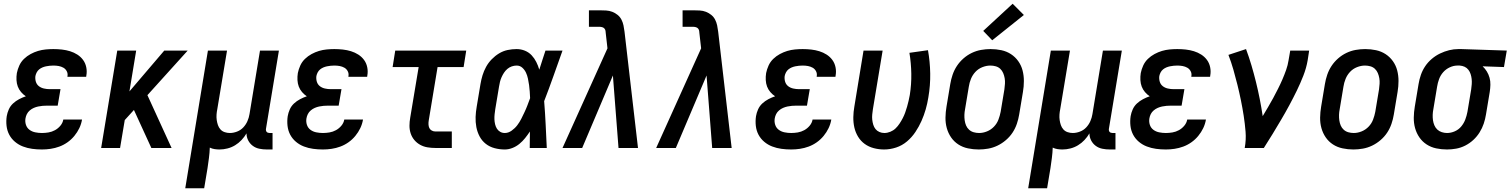

<svg xmlns="http://www.w3.org/2000/svg" viewBox="-20 -790 8064 1025"><path d="M204 8Q177 8 151.5 4.5Q126 1 102.5 -8Q79 -17 60 -33Q41 -49 29.5 -70.5Q18 -92 15 -118Q12 -144 16 -170Q19 -188 27 -206Q35 -224 49.5 -237.5Q64 -251 82 -260.5Q100 -270 118 -276Q104 -285 92.5 -298.5Q81 -312 75 -328Q69 -344 68 -362.5Q67 -381 70 -400Q74 -420 83 -440Q92 -460 108 -475.5Q124 -491 143.5 -501.5Q163 -512 183 -518Q203 -524 224 -526Q245 -528 265 -528Q288 -528 310.5 -525.5Q333 -523 354 -516.5Q375 -510 393 -498.5Q411 -487 423.5 -470Q436 -453 440.5 -431Q445 -409 441 -387Q441 -385 440.5 -383Q440 -381 440 -380H340Q340 -380 340 -381Q340 -382 340 -382Q343 -397 336.5 -409.5Q330 -422 318.5 -428.5Q307 -435 293.5 -437.5Q280 -440 265 -440Q255 -440 245.5 -439Q236 -438 226 -436Q216 -434 206.5 -430Q197 -426 189 -419.5Q181 -413 176 -403.5Q171 -394 169 -384Q167 -368 171.5 -353.5Q176 -339 187.5 -330Q199 -321 214.5 -317.5Q230 -314 246 -314H303L288 -226H231Q219 -226 207.5 -225Q196 -224 184 -221.5Q172 -219 160.5 -214Q149 -209 139 -200.5Q129 -192 123.5 -181Q118 -170 116 -158Q113 -140 118.5 -123.5Q124 -107 137.5 -97Q151 -87 168.5 -83.5Q186 -80 204 -80Q221 -80 239 -83Q257 -86 273.5 -95Q290 -104 302.5 -119Q315 -134 318 -152H418Q414 -128 403.5 -106Q393 -84 377 -64.5Q361 -45 340.5 -30.5Q320 -16 297 -7.5Q274 1 250.5 4.5Q227 8 204 8Z M520 0 606 -520H707L671 -302L857 -520H982L767 -282L896 0H788L695 -203L646 -149L621 0Z M969 215 1090 -520H1192L1140 -207Q1137 -193 1136 -178Q1135 -163 1137 -149Q1139 -135 1143.5 -122Q1148 -109 1157 -99Q1166 -89 1179.5 -84.5Q1193 -80 1207 -80Q1226 -80 1245.5 -87.5Q1265 -95 1279 -110Q1293 -125 1301 -143.5Q1309 -162 1312 -181L1368 -520H1469L1400 -103Q1399 -98 1400 -93.5Q1401 -89 1403.5 -86Q1406 -83 1410.5 -81.5Q1415 -80 1419 -80H1435V8H1405Q1384 8 1364.5 4Q1345 0 1329.5 -11.5Q1314 -23 1305 -40.5Q1296 -58 1296 -78Q1285 -59 1269.5 -42.5Q1254 -26 1235 -14.5Q1216 -3 1194.5 2.5Q1173 8 1152 8Q1139 8 1125.5 6Q1112 4 1100 -2Q1099 26 1095.5 53Q1092 80 1088 107L1070 215Z M1704 8Q1677 8 1651.5 4.5Q1626 1 1602.5 -8Q1579 -17 1560 -33Q1541 -49 1529.5 -70.5Q1518 -92 1515 -118Q1512 -144 1516 -170Q1519 -188 1527 -206Q1535 -224 1549.5 -237.5Q1564 -251 1582 -260.5Q1600 -270 1618 -276Q1604 -285 1592.5 -298.5Q1581 -312 1575 -328Q1569 -344 1568 -362.5Q1567 -381 1570 -400Q1574 -420 1583 -440Q1592 -460 1608 -475.5Q1624 -491 1643.5 -501.5Q1663 -512 1683 -518Q1703 -524 1724 -526Q1745 -528 1765 -528Q1788 -528 1810.5 -525.5Q1833 -523 1854 -516.5Q1875 -510 1893 -498.5Q1911 -487 1923.5 -470Q1936 -453 1940.5 -431Q1945 -409 1941 -387Q1941 -385 1940.5 -383Q1940 -381 1940 -380H1840Q1840 -380 1840 -381Q1840 -382 1840 -382Q1843 -397 1836.5 -409.5Q1830 -422 1818.5 -428.5Q1807 -435 1793.5 -437.5Q1780 -440 1765 -440Q1755 -440 1745.5 -439Q1736 -438 1726 -436Q1716 -434 1706.5 -430Q1697 -426 1689 -419.5Q1681 -413 1676 -403.5Q1671 -394 1669 -384Q1667 -368 1671.5 -353.5Q1676 -339 1687.5 -330Q1699 -321 1714.5 -317.5Q1730 -314 1746 -314H1803L1788 -226H1731Q1719 -226 1707.5 -225Q1696 -224 1684 -221.5Q1672 -219 1660.5 -214Q1649 -209 1639 -200.5Q1629 -192 1623.5 -181Q1618 -170 1616 -158Q1613 -140 1618.5 -123.5Q1624 -107 1637.5 -97Q1651 -87 1668.5 -83.5Q1686 -80 1704 -80Q1721 -80 1739 -83Q1757 -86 1773.5 -95Q1790 -104 1802.5 -119Q1815 -134 1818 -152H1918Q1914 -128 1903.5 -106Q1893 -84 1877 -64.5Q1861 -45 1840.5 -30.5Q1820 -16 1797 -7.5Q1774 1 1750.5 4.5Q1727 8 1704 8Z M2305 0Q2283 0 2262 -3.5Q2241 -7 2223 -17Q2205 -27 2192 -42.5Q2179 -58 2172.5 -77.5Q2166 -97 2166 -118.5Q2166 -140 2170 -162L2215 -432H2076L2090 -520H2469L2455 -432H2316L2269 -148Q2267 -137 2267.5 -126Q2268 -115 2272 -106.5Q2276 -98 2285 -93Q2294 -88 2305 -88H2392V0Z M2675 8Q2647 8 2620.5 1Q2594 -6 2573.5 -22Q2553 -38 2540.5 -61.5Q2528 -85 2523 -111.5Q2518 -138 2519 -165.5Q2520 -193 2525 -221L2545 -341Q2549 -365 2556 -388Q2563 -411 2575 -433Q2587 -455 2605 -473.5Q2623 -492 2644.5 -505Q2666 -518 2690 -523Q2714 -528 2738 -528Q2761 -528 2782 -519.5Q2803 -511 2818 -495Q2833 -479 2843 -459Q2853 -439 2859 -418Q2867 -444 2875.5 -469.5Q2884 -495 2892 -520H2983Q2959 -453 2935 -385Q2911 -317 2885 -250Q2890 -188 2893 -125.5Q2896 -63 2899 0H2808Q2808 -22 2808.5 -44Q2809 -66 2809 -88Q2797 -70 2783.5 -53Q2770 -36 2753 -22Q2736 -8 2715.5 0Q2695 8 2675 8ZM2675 -80Q2694 -80 2711.5 -92.5Q2729 -105 2741.5 -121.5Q2754 -138 2763 -156Q2772 -174 2780.5 -192Q2789 -210 2796 -228.5Q2803 -247 2810 -266Q2809 -284 2808 -301.5Q2807 -319 2804.5 -336Q2802 -353 2798.5 -370Q2795 -387 2788 -402Q2781 -417 2768.5 -428.5Q2756 -440 2738 -440Q2725 -440 2712 -435.5Q2699 -431 2688.5 -422Q2678 -413 2670.5 -401.5Q2663 -390 2657.5 -377.5Q2652 -365 2649 -352.5Q2646 -340 2644 -327L2624 -207Q2622 -194 2620.5 -180Q2619 -166 2619.5 -153Q2620 -140 2623 -127Q2626 -114 2632.5 -103.5Q2639 -93 2650 -86.5Q2661 -80 2675 -80Z M2983 0 3223 -532 3214 -611Q3214 -618 3212.5 -625.5Q3211 -633 3206.5 -638Q3202 -643 3194.5 -645Q3187 -647 3180 -647H3124V-735H3180Q3198 -735 3215.5 -734Q3233 -733 3248.5 -727Q3264 -721 3277 -710.5Q3290 -700 3297.5 -685.5Q3305 -671 3308.5 -654.5Q3312 -638 3314 -621L3386 0H3282L3252 -387L3088 0Z M3483 0 3723 -532 3714 -611Q3714 -618 3712.5 -625.5Q3711 -633 3706.5 -638Q3702 -643 3694.5 -645Q3687 -647 3680 -647H3624V-735H3680Q3698 -735 3715.5 -734Q3733 -733 3748.5 -727Q3764 -721 3777 -710.5Q3790 -700 3797.5 -685.5Q3805 -671 3808.5 -654.5Q3812 -638 3814 -621L3886 0H3782L3752 -387L3588 0Z M4204 8Q4177 8 4151.5 4.5Q4126 1 4102.5 -8Q4079 -17 4060 -33Q4041 -49 4029.5 -70.5Q4018 -92 4015 -118Q4012 -144 4016 -170Q4019 -188 4027 -206Q4035 -224 4049.5 -237.5Q4064 -251 4082 -260.5Q4100 -270 4118 -276Q4104 -285 4092.5 -298.5Q4081 -312 4075 -328Q4069 -344 4068 -362.5Q4067 -381 4070 -400Q4074 -420 4083 -440Q4092 -460 4108 -475.5Q4124 -491 4143.5 -501.5Q4163 -512 4183 -518Q4203 -524 4224 -526Q4245 -528 4265 -528Q4288 -528 4310.5 -525.5Q4333 -523 4354 -516.5Q4375 -510 4393 -498.5Q4411 -487 4423.5 -470Q4436 -453 4440.5 -431Q4445 -409 4441 -387Q4441 -385 4440.5 -383Q4440 -381 4440 -380H4340Q4340 -380 4340 -381Q4340 -382 4340 -382Q4343 -397 4336.5 -409.5Q4330 -422 4318.5 -428.5Q4307 -435 4293.5 -437.5Q4280 -440 4265 -440Q4255 -440 4245.5 -439Q4236 -438 4226 -436Q4216 -434 4206.5 -430Q4197 -426 4189 -419.5Q4181 -413 4176 -403.5Q4171 -394 4169 -384Q4167 -368 4171.5 -353.5Q4176 -339 4187.5 -330Q4199 -321 4214.5 -317.5Q4230 -314 4246 -314H4303L4288 -226H4231Q4219 -226 4207.5 -225Q4196 -224 4184 -221.5Q4172 -219 4160.5 -214Q4149 -209 4139 -200.5Q4129 -192 4123.5 -181Q4118 -170 4116 -158Q4113 -140 4118.5 -123.5Q4124 -107 4137.5 -97Q4151 -87 4168.5 -83.5Q4186 -80 4204 -80Q4221 -80 4239 -83Q4257 -86 4273.5 -95Q4290 -104 4302.5 -119Q4315 -134 4318 -152H4418Q4414 -128 4403.5 -106Q4393 -84 4377 -64.5Q4361 -45 4340.5 -30.5Q4320 -16 4297 -7.5Q4274 1 4250.5 4.5Q4227 8 4204 8Z M4700 8Q4672 8 4645 1Q4618 -6 4596.5 -21.5Q4575 -37 4561 -60Q4547 -83 4541 -109.5Q4535 -136 4535.5 -164.5Q4536 -193 4541 -221L4590 -520H4692L4640 -207Q4638 -193 4636.5 -179Q4635 -165 4636.5 -151Q4638 -137 4642 -124Q4646 -111 4654 -101Q4662 -91 4674.5 -85.5Q4687 -80 4701 -80Q4717 -80 4733 -86.5Q4749 -93 4761 -104.5Q4773 -116 4782.5 -130.5Q4792 -145 4799.5 -159.5Q4807 -174 4812.5 -189.5Q4818 -205 4822.5 -220.5Q4827 -236 4830.5 -251.5Q4834 -267 4837 -283Q4846 -340 4845 -397Q4844 -454 4835 -508L4934 -522Q4945 -461 4946 -397.5Q4947 -334 4936 -270Q4931 -238 4922 -206.5Q4913 -175 4899.5 -144.5Q4886 -114 4867 -85.5Q4848 -57 4822 -35Q4796 -13 4764 -2.5Q4732 8 4700 8Z M5205 8Q5176 8 5147.5 2Q5119 -4 5096 -19Q5073 -34 5057.5 -56.5Q5042 -79 5034.5 -106Q5027 -133 5027.5 -162.5Q5028 -192 5033 -221L5053 -341Q5057 -366 5065.5 -391Q5074 -416 5088.5 -438Q5103 -460 5123.5 -478Q5144 -496 5168 -507.5Q5192 -519 5217.5 -523.5Q5243 -528 5268 -528Q5298 -528 5326 -522Q5354 -516 5377 -501Q5400 -486 5416 -463.5Q5432 -441 5439 -414Q5446 -387 5446 -357.5Q5446 -328 5441 -299L5421 -179Q5417 -154 5408.5 -129Q5400 -104 5385.5 -82Q5371 -60 5350 -42Q5329 -24 5305 -12.5Q5281 -1 5255.5 3.5Q5230 8 5205 8ZM5207 -80Q5228 -80 5249 -88.5Q5270 -97 5286 -113.5Q5302 -130 5310 -151Q5318 -172 5322 -193L5342 -313Q5344 -328 5345 -343Q5346 -358 5343.5 -372.5Q5341 -387 5335.5 -400Q5330 -413 5320 -422.5Q5310 -432 5296 -436Q5282 -440 5267 -440Q5246 -440 5224.5 -431.5Q5203 -423 5187.5 -406.5Q5172 -390 5163.5 -369Q5155 -348 5152 -327L5132 -207Q5129 -192 5128.5 -177Q5128 -162 5130 -147.5Q5132 -133 5137.5 -120Q5143 -107 5153.5 -97.5Q5164 -88 5178 -84Q5192 -80 5207 -80ZM5277 -575 5229 -625 5386 -770 5446 -710Z M5469 215 5590 -520H5692L5640 -207Q5637 -193 5636 -178Q5635 -163 5637 -149Q5639 -135 5643.5 -122Q5648 -109 5657 -99Q5666 -89 5679.5 -84.5Q5693 -80 5707 -80Q5726 -80 5745.5 -87.5Q5765 -95 5779 -110Q5793 -125 5801 -143.5Q5809 -162 5812 -181L5868 -520H5969L5900 -103Q5899 -98 5900 -93.5Q5901 -89 5903.5 -86Q5906 -83 5910.5 -81.5Q5915 -80 5919 -80H5935V8H5905Q5884 8 5864.5 4Q5845 0 5829.5 -11.5Q5814 -23 5805 -40.5Q5796 -58 5796 -78Q5785 -59 5769.5 -42.5Q5754 -26 5735 -14.5Q5716 -3 5694.5 2.5Q5673 8 5652 8Q5639 8 5625.5 6Q5612 4 5600 -2Q5599 26 5595.5 53Q5592 80 5588 107L5570 215Z M6204 8Q6177 8 6151.5 4.5Q6126 1 6102.5 -8Q6079 -17 6060 -33Q6041 -49 6029.5 -70.5Q6018 -92 6015 -118Q6012 -144 6016 -170Q6019 -188 6027 -206Q6035 -224 6049.5 -237.5Q6064 -251 6082 -260.5Q6100 -270 6118 -276Q6104 -285 6092.5 -298.5Q6081 -312 6075 -328Q6069 -344 6068 -362.5Q6067 -381 6070 -400Q6074 -420 6083 -440Q6092 -460 6108 -475.5Q6124 -491 6143.5 -501.5Q6163 -512 6183 -518Q6203 -524 6224 -526Q6245 -528 6265 -528Q6288 -528 6310.5 -525.5Q6333 -523 6354 -516.5Q6375 -510 6393 -498.5Q6411 -487 6423.5 -470Q6436 -453 6440.5 -431Q6445 -409 6441 -387Q6441 -385 6440.5 -383Q6440 -381 6440 -380H6340Q6340 -380 6340 -381Q6340 -382 6340 -382Q6343 -397 6336.5 -409.5Q6330 -422 6318.5 -428.5Q6307 -435 6293.5 -437.5Q6280 -440 6265 -440Q6255 -440 6245.5 -439Q6236 -438 6226 -436Q6216 -434 6206.5 -430Q6197 -426 6189 -419.5Q6181 -413 6176 -403.5Q6171 -394 6169 -384Q6167 -368 6171.5 -353.5Q6176 -339 6187.5 -330Q6199 -321 6214.5 -317.5Q6230 -314 6246 -314H6303L6288 -226H6231Q6219 -226 6207.5 -225Q6196 -224 6184 -221.5Q6172 -219 6160.5 -214Q6149 -209 6139 -200.5Q6129 -192 6123.5 -181Q6118 -170 6116 -158Q6113 -140 6118.5 -123.5Q6124 -107 6137.5 -97Q6151 -87 6168.5 -83.5Q6186 -80 6204 -80Q6221 -80 6239 -83Q6257 -86 6273.5 -95Q6290 -104 6302.5 -119Q6315 -134 6318 -152H6418Q6414 -128 6403.5 -106Q6393 -84 6377 -64.5Q6361 -45 6340.5 -30.5Q6320 -16 6297 -7.5Q6274 1 6250.5 4.5Q6227 8 6204 8Z M6625 0Q6633 -44 6629.5 -87Q6626 -130 6619.5 -172Q6613 -214 6604.5 -255.5Q6596 -297 6586 -337.5Q6576 -378 6564.5 -418Q6553 -458 6538 -497L6632 -528Q6648 -485 6661 -441Q6674 -397 6685 -352.5Q6696 -308 6705 -262.5Q6714 -217 6721 -170Q6735 -194 6749.5 -218Q6764 -242 6777 -266.5Q6790 -291 6802.5 -315.5Q6815 -340 6826 -365.5Q6837 -391 6846 -416.5Q6855 -442 6859 -468L6868 -520H6969L6961 -468Q6954 -427 6938 -386Q6922 -345 6903 -306Q6884 -267 6863 -228Q6842 -189 6819.5 -151Q6797 -113 6774 -75Q6751 -37 6727 0Z M7205 8Q7176 8 7147.5 2Q7119 -4 7096 -19Q7073 -34 7057.5 -56.5Q7042 -79 7034.5 -106Q7027 -133 7027.5 -162.5Q7028 -192 7033 -221L7053 -341Q7057 -366 7065.5 -391Q7074 -416 7088.5 -438Q7103 -460 7123.5 -478Q7144 -496 7168 -507.5Q7192 -519 7217.5 -523.5Q7243 -528 7268 -528Q7298 -528 7326 -522Q7354 -516 7377 -501Q7400 -486 7416 -463.5Q7432 -441 7439 -414Q7446 -387 7446 -357.5Q7446 -328 7441 -299L7421 -179Q7417 -154 7408.5 -129Q7400 -104 7385.5 -82Q7371 -60 7350 -42Q7329 -24 7305 -12.5Q7281 -1 7255.5 3.5Q7230 8 7205 8ZM7207 -80Q7228 -80 7249 -88.5Q7270 -97 7286 -113.5Q7302 -130 7310 -151Q7318 -172 7322 -193L7342 -313Q7344 -328 7345 -343Q7346 -358 7343.5 -372.5Q7341 -387 7335.5 -400Q7330 -413 7320 -422.5Q7310 -432 7296 -436Q7282 -440 7267 -440Q7246 -440 7224.5 -431.5Q7203 -423 7187.5 -406.5Q7172 -390 7163.5 -369Q7155 -348 7152 -327L7132 -207Q7129 -192 7128.5 -177Q7128 -162 7130 -147.5Q7132 -133 7137.5 -120Q7143 -107 7153.5 -97.5Q7164 -88 7178 -84Q7192 -80 7207 -80Z M7705 8Q7675 8 7647 2Q7619 -4 7596 -19Q7573 -34 7557.5 -56.5Q7542 -79 7534.5 -106Q7527 -133 7527.5 -162.5Q7528 -192 7533 -221L7553 -341Q7557 -366 7565.5 -390.5Q7574 -415 7588.5 -436.5Q7603 -458 7623.5 -475.5Q7644 -493 7668 -504.5Q7692 -516 7716.5 -522Q7741 -528 7766 -528Q7770 -528 7773.5 -528Q7777 -528 7781 -528L8024 -520L8009 -432L7895 -436Q7908 -424 7917.5 -408.5Q7927 -393 7932 -375Q7937 -357 7936.5 -337.5Q7936 -318 7933 -299L7913 -179Q7909 -154 7901 -130Q7893 -106 7879 -83.5Q7865 -61 7845.5 -43Q7826 -25 7802.5 -13Q7779 -1 7754 3.5Q7729 8 7705 8ZM7705 -80Q7726 -80 7746.5 -89Q7767 -98 7781 -115Q7795 -132 7802.5 -152Q7810 -172 7814 -193L7834 -313Q7836 -327 7837 -341Q7838 -355 7836.5 -368.5Q7835 -382 7831 -394.5Q7827 -407 7819 -417.5Q7811 -428 7799 -433.5Q7787 -439 7773 -440H7767Q7765 -440 7763.5 -440Q7762 -440 7760 -440Q7740 -440 7719.5 -430.5Q7699 -421 7684.5 -404.5Q7670 -388 7662.5 -367.5Q7655 -347 7652 -327L7632 -207Q7629 -192 7628.5 -177Q7628 -162 7630 -148Q7632 -134 7637.5 -121Q7643 -108 7653 -98.5Q7663 -89 7677 -84.5Q7691 -80 7705 -80Z"/></svg>

Font: Iosevka SS04 Semibold Oblique
Style: Regular
Weight: 600
Italic angle: -9°
Monospace: yes
Designer: Belleve Invis
Foundry: Belleve Invis
Version: Version 19.0.0; ttfautohint (v1.8.4)